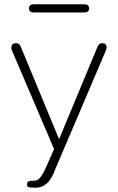

<svg xmlns="http://www.w3.org/2000/svg" viewBox="-20 -691 549 894"><path d="M138 150Q141 150 143 150Q156 150 168.5 134Q181 118 196 84L201 73L236 -7V13L36 -455Q32 -464 33 -472.5Q34 -481 39.5 -485.5Q45 -490 55 -490Q63 -490 68 -486Q73 -482 77 -473L267 -14H243L434 -473Q438 -482 443 -486Q448 -490 457 -490Q466 -490 471 -485Q476 -480 476.5 -472.5Q477 -465 473 -456L242 86L239 93Q222 142 198 163Q174 184 143 183Q123 183 114 180.5Q105 178 106 166Q106 159 110.5 155.5Q115 152 122.5 151Q130 150 138 150ZM115 -652Q115 -661 120.5 -666Q126 -671 136 -671H374Q384 -671 389.5 -666Q395 -661 395 -652Q395 -643 389.5 -638Q384 -633 374 -633H136Q126 -633 120.5 -638Q115 -643 115 -652Z"/></svg>

Font: SN Pro Thin
Style: Regular
Weight: 200
Designer: Tobias Whetton
Foundry: Supernotes
Version: Version 1.003;Glyphs 3.3 (3324)